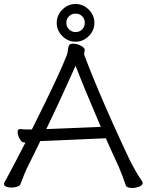

<svg xmlns="http://www.w3.org/2000/svg" viewBox="-21 -929 732 958"><path d="M450 -815Q450 -777 422 -749Q394 -721 356 -721Q318 -721 290 -749Q262 -777 262 -815Q262 -853 290 -881Q318 -909 356 -909Q394 -909 422 -881Q450 -853 450 -815ZM402 -815Q402 -835 389 -848Q376 -861 356 -861Q337 -861 323.5 -848Q310 -835 310 -815Q310 -796 323.5 -782.5Q337 -769 356 -769Q376 -769 389 -782.5Q402 -796 402 -815ZM99 -218Q87 -218 77 -236.5Q67 -255 67 -270Q67 -285 78 -285H80Q89 -284 98 -283.5Q107 -283 119 -283H138Q172 -351 206 -420.5Q240 -490 268 -551Q296 -612 312 -653Q316 -662 318 -680.5Q320 -699 325 -705Q330 -711 344 -711Q361 -711 379 -702.5Q397 -694 401 -684Q401 -683 401.5 -682Q402 -681 402 -680Q402 -676 400.5 -670.5Q399 -665 399 -660Q399 -655 400 -653Q429 -576 467.5 -484.5Q506 -393 548 -300Q590 -207 629 -125Q637 -109 654 -79Q671 -49 687 -26Q689 -23 690 -20.5Q691 -18 691 -16Q691 -4 673 2.5Q655 9 638 9Q627 9 618 6Q609 3 607 -3Q601 -21 590 -50.5Q579 -80 571 -98Q556 -130 540 -165.5Q524 -201 507 -239Q507 -239 483.5 -238Q460 -237 423 -235.5Q386 -234 344.5 -232Q303 -230 265.5 -228.5Q228 -227 204.5 -226Q181 -225 180 -225Q164 -191 148 -159Q132 -127 118 -99Q110 -83 98.5 -55Q87 -27 81 -10Q78 -2 64.5 2.5Q51 7 36 7Q22 7 10.5 2.5Q-1 -2 -1 -12Q-1 -18 3 -23Q7 -29 11 -36.5Q15 -44 24.5 -62Q34 -80 53.5 -116.5Q73 -153 106 -218ZM482 -296Q445 -382 411 -464Q377 -546 356 -601Q339 -563 315.5 -511Q292 -459 265 -401Q238 -343 210 -285Z"/></svg>

Font: Moon Stars Kai HW
Style: Regular
Weight: 400
Designer: GuiWonder
Version: Version 1.101